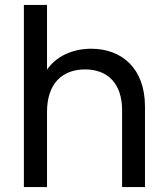

<svg xmlns="http://www.w3.org/2000/svg" viewBox="-20 -760 682 780"><path d="M77 -740V0H171V-305C171 -421 233 -478 326 -478C416 -478 476 -422 476 -312V0H569V-327C569 -484 473 -562 351 -562C274 -562 208 -531 171 -477V-740Z"/></svg>

Font: Malmofest
Style: Regular
Weight: 400
Designer: Jonny Pinhorn (Poppins), Kolossal
Version: Version 1.004;Glyphs 3.1.2 (3151)